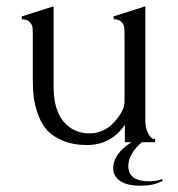

<svg xmlns="http://www.w3.org/2000/svg" viewBox="-20 -451 564 609"><path d="M453 124Q477 124 494 117L496 122Q471 138 425 138Q382 138 360.5 122.5Q339 107 339 83Q339 37 397 0H376V-55Q332 9 256 9Q212 9 179 -5Q146 -19 128.5 -39Q111 -59 100.5 -88.5Q90 -118 87 -143Q84 -168 84 -198V-341Q84 -357 83 -365Q82 -373 73.5 -381.5Q65 -390 49 -390V-399L150 -431V-176Q150 -103 181.5 -65.5Q213 -28 264 -28Q310 -28 342.5 -64Q375 -100 375 -128V-341Q375 -357 374 -365Q373 -373 365 -381.5Q357 -390 341 -390L340 -399L441 -431V-65Q441 -47 449.5 -28.5Q458 -10 472 -10V0H430Q387 37 387 76Q387 124 453 124Z"/></svg>

Font: Forum
Style: Regular
Weight: 400
Designer: Denis Masharov
Foundry: Denis Masharov
Version: Version 1.000